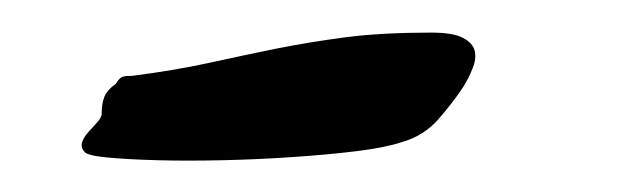

<svg xmlns="http://www.w3.org/2000/svg" viewBox="-20 -299 385 119"><path d="M247.1 -278.8Q260.7 -278.8 266.8 -275.6Q272.9 -272.5 274.2 -267.6Q275.4 -262.7 272.9 -256.6Q270.5 -250.5 267.1 -245.1Q260.7 -235.4 251.7 -225.1Q242.7 -214.8 229 -210.9Q218.8 -207.5 200.9 -205.3Q183.1 -203.1 161.9 -201.7Q140.6 -200.2 118.2 -199.7Q95.7 -199.2 77.4 -199.7Q59.1 -200.2 46.4 -201.4Q33.7 -202.6 32.2 -205.1Q29.8 -208 31 -211.2Q32.2 -214.4 34.9 -217.3Q37.6 -220.2 40 -222.9Q42.5 -225.6 43 -228Q43 -234.9 44.7 -239Q46.4 -243.2 51.8 -247.1Q54.2 -251 56.2 -251.5Q58.1 -252 62 -252Q88.4 -255.4 109.4 -260Q130.4 -264.6 150.9 -268.8Q171.4 -272.9 194.1 -275.9Q216.8 -278.8 247.1 -278.8Z"/></svg>

Font: Mervale Script
Style: Regular
Weight: 400
Designer: Astigmatic (AOETI)
Foundry: Astigmatic (AOETI)
Version: Version 1.000